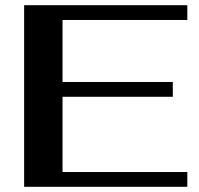

<svg xmlns="http://www.w3.org/2000/svg" viewBox="-20 -720 768 740"><path d="M73 -700H702V-643H221V-404H646V-347H221V-57H702V0H73Z"/></svg>

Font: Fahkwang SemiBold
Style: Regular
Weight: 600
Designer: Suppakit Chalermlarp | Katatrad Co.,Ltd.
Foundry: Cadson Demak Co.,Ltd.
Version: Version 1.000; ttfautohint (v1.6)